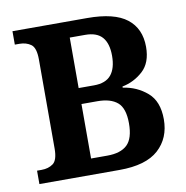

<svg xmlns="http://www.w3.org/2000/svg" viewBox="-66 -599 641 663"><g transform="rotate(-10 254.5 -268.0)"><path d="M20 0V-47H36Q60 -47 76.5 -59Q93 -71 93 -112V-424Q93 -465 76.5 -477Q60 -489 36 -489H20V-536H282Q377 -536 421 -501.5Q465 -467 465 -403Q465 -347 433.5 -318.5Q402 -290 361 -282V-278Q410 -271 446 -240Q482 -209 482 -146Q482 -80 438 -40Q394 0 301 0ZM211 -303H265Q306 -303 325 -326Q344 -349 344 -393Q344 -436 325 -458Q306 -480 265 -480H211ZM211 -56H268Q315 -56 338 -78Q361 -100 361 -153Q361 -206 337 -226.5Q313 -247 267 -247H211Z"/></g></svg>

Font: Noto Serif Condensed SemiBold
Style: Regular
Weight: 600
Width: 3
Designer: Monotype Design Team
Foundry: Monotype Imaging Inc.
Version: Version 2.013